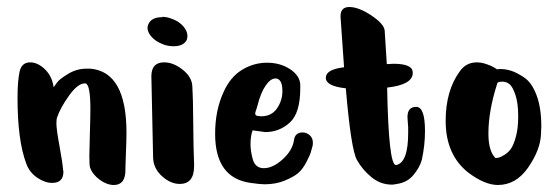

<svg xmlns="http://www.w3.org/2000/svg" viewBox="-20 -596 1594 548"><path d="M36 -392Q42 -418 66 -418Q88 -418 108.5 -398Q129 -378 133 -347Q137 -353 144 -362Q151 -371 175 -385.5Q199 -400 227 -400H238Q341 -391 341 -217Q341 -196 339.5 -162Q338 -128 338 -117V-113V-111Q338 -68 305 -68Q285 -68 264.5 -83Q244 -98 237 -118Q235 -124 235 -150Q235 -166 236.5 -214Q238 -262 238 -285Q238 -355 224 -358H222Q202 -358 177 -323Q152 -288 143 -261Q141 -256 141 -244Q141 -227 149.5 -181Q158 -135 160 -112Q160 -111 160.5 -109Q161 -107 161 -106Q161 -74 129 -74Q108 -74 86 -89Q64 -104 55 -129Q30 -195 30 -317Q30 -364 36 -392Z M444 -548Q457 -548 474 -541Q492 -534 503.5 -520.5Q515 -507 515 -493Q515 -488 513 -482Q504 -464 475 -464Q457 -464 442 -471Q424 -478 412.5 -491Q401 -504 401 -517Q401 -522 404 -528Q413 -547 443 -547ZM449 -418Q475 -418 501.5 -397Q528 -376 529 -349Q531 -320 531.5 -246.5Q532 -173 534 -127V-122Q534 -71 493 -71Q467 -71 442.5 -93Q418 -115 417 -146L412 -380Q413 -418 448 -418Z M819 -196Q822 -218 844 -218Q855 -218 864 -210Q873 -202 873 -189Q873 -183 872 -179Q868 -165 866.5 -159.5Q865 -154 854.5 -133.5Q844 -113 831 -102Q818 -91 792.5 -80.5Q767 -70 735 -70Q723 -70 695 -74Q594 -88 594 -214Q594 -281 618 -333Q637 -376 670.5 -396.5Q704 -417 742 -417Q780 -417 808 -398.5Q836 -380 837 -354V-344Q837 -273 807 -246Q777 -219 737 -219L701 -224Q695 -208 695 -184Q695 -166 701 -143Q708 -116 733 -116Q759 -116 787 -141.5Q815 -167 819 -196ZM715 -295Q714 -291 712 -285Q708 -275 708.5 -270.5Q709 -266 716 -265Q718 -265 721 -264.5Q724 -264 725 -264Q755 -264 770.5 -286.5Q786 -309 786 -336Q786 -366 772 -371Q770 -372 766 -372Q752 -372 738 -351.5Q724 -331 715 -295Z M1193 -222Q1193 -181 1184 -140Q1178 -118 1160 -96.5Q1142 -75 1113 -71Q1103 -69 1099 -69Q1066 -69 1040 -90.5Q1014 -112 999 -139Q982 -168 967 -344Q910 -350 910 -374V-375Q911 -398 962 -404L952 -547V-550Q952 -576 977 -576Q1004 -576 1040.5 -551.5Q1077 -527 1078 -508Q1082 -446 1084 -413Q1087 -413 1093.5 -413.5Q1100 -414 1103 -414Q1158 -414 1158 -389V-386Q1156 -354 1085 -346Q1089 -125 1110 -125H1111Q1145 -132 1145 -217V-233Q1145 -236 1144 -246Q1143 -256 1143 -262Q1143 -291 1168 -291Q1193 -291 1193 -222Z M1399 -398Q1402 -399 1408 -399Q1423 -399 1439 -394Q1455 -389 1476.5 -374.5Q1498 -360 1511.5 -324Q1525 -288 1525 -235Q1525 -232 1524.5 -224Q1524 -216 1524 -212Q1522 -168 1487.5 -118Q1453 -68 1401 -68Q1364 -68 1317 -103Q1252 -154 1252 -251Q1252 -337 1292 -392Q1310 -418 1341 -418Q1354 -418 1368.5 -413Q1383 -408 1391 -403ZM1394 -145Q1398 -145 1403 -146Q1408 -147 1419 -153.5Q1430 -160 1438 -171Q1446 -182 1452.5 -206Q1459 -230 1459 -262V-264Q1459 -302 1451 -325.5Q1443 -349 1434 -356Q1425 -363 1414 -363Q1399 -363 1399 -357Q1374 -279 1374 -215Q1374 -165 1394 -145Z"/></svg>

Font: KleponIjo
Style: Ijo
Weight: 400
Designer: Aprian Dwi Nur Sembada & Aurellia CItra
Version: Version 001.000